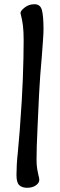

<svg xmlns="http://www.w3.org/2000/svg" viewBox="-20 -687 286 909"><path d="M108 202Q85 202 71.5 190Q58 178 58 141Q58 118 59.5 91.5Q61 65 65 28Q69 -13 73.5 -70.5Q78 -128 83 -210Q86 -259 88 -311.5Q90 -364 91 -412Q92 -460 92 -497Q92 -539 88.5 -566Q85 -593 80 -612Q77 -623 77 -625Q77 -636 97 -651.5Q117 -667 143 -667Q171 -667 178.5 -639Q186 -611 186 -547Q186 -530 183.5 -496Q181 -462 178 -420Q174 -377 170.5 -330Q167 -283 165 -241Q161 -151 158 -91Q155 -31 154 7Q153 45 153 70Q153 94 156 112.5Q159 131 162 143Q164 149 165 154.5Q166 160 166 165Q166 179 150 190.5Q134 202 108 202Z"/></svg>

Font: Akaya Kanadaka
Style: Regular
Weight: 400
Designer: Vaishnavi Murthy Yerkadithaya, Juan Luis Blanco Aristondo
Version: Version 1.002; ttfautohint (v1.8.3)